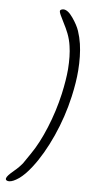

<svg xmlns="http://www.w3.org/2000/svg" viewBox="-93 -649 349 741"><g transform="rotate(5 81.5 -278.5)"><path d="M111.3 -614.3Q116.2 -617.7 122.1 -617.7Q139.6 -617.7 158.9 -589.8Q178.2 -562 185.5 -540Q193.4 -516.6 197.3 -490.7Q204.1 -444.3 199.7 -386.7Q196.3 -341.8 183.6 -285.6Q165.5 -205.6 131.6 -130.4Q97.7 -55.2 56.6 -2.4Q31.2 30.3 8.5 45.9Q-14.2 61.5 -28.8 61.5Q-34.7 61.5 -38.6 59.1Q-43 56.2 -41.5 50.8Q-39.6 41.5 -13.7 20Q-2.4 10.7 6.3 1.7Q15.1 -7.3 18.6 -12Q22 -16.6 31.7 -31.2Q41.5 -45.9 46.4 -52.7Q76.2 -95.7 102.5 -159.7Q128.9 -223.6 144.5 -292Q156.7 -347.2 160.2 -388.7Q164.1 -441.4 158.2 -479Q154.8 -503.4 146 -526.4Q139.6 -543.5 125 -571.8Q110.4 -600.1 109.4 -607.4Q108.9 -612.3 111.3 -614.3Z"/></g></svg>

Font: Sintesa 4
Style: 4
Weight: 400
Version: Version 001.000